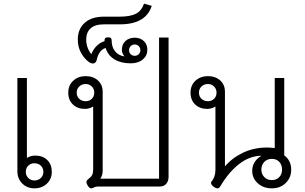

<svg xmlns="http://www.w3.org/2000/svg" viewBox="-20 -1019 1666 1049"><path d="M75 -83V-593H127V-156Q148 -169 172 -169Q214 -169 238.5 -144.5Q263 -120 263 -80Q263 -41 236 -15.5Q209 10 168 10Q128 10 101.5 -16.5Q75 -43 75 -83ZM217 -80Q217 -101 203 -114Q189 -127 168 -127Q148 -127 134.5 -114Q121 -101 121 -80Q121 -60 134.5 -46.5Q148 -33 168 -33Q189 -33 203 -46.5Q217 -60 217 -80Z M478 10Q468 10 458 -7Q452 -18 452 -24Q452 -33 464 -42Q478 -52 483.5 -63Q489 -74 489 -92V-437Q468 -424 444 -424Q404 -424 378.5 -448Q353 -472 353 -513Q353 -553 380 -578Q407 -603 448 -603Q489 -603 515 -579.5Q541 -556 541 -518V-89Q541 -60 528 -43H849V-814H901V-53Q901 -30 888.5 -15Q876 0 853 0H519Q501 0 487 8Q484 10 478 10ZM495 -513Q495 -533 481.5 -546.5Q468 -560 448 -560Q427 -560 413 -546.5Q399 -533 399 -513Q399 -492 413 -479Q427 -466 448 -466Q468 -466 481.5 -479Q495 -492 495 -513Z M557 -757Q538 -751 525.5 -733.5Q513 -716 508 -690Q506 -682 500.5 -677Q495 -672 487 -672Q478 -672 469 -678Q442 -696 423.5 -729Q405 -762 405 -803Q405 -860 442.5 -894Q480 -928 548 -928H634Q690 -928 721.5 -943.5Q753 -959 767 -999L809 -987Q777 -886 635 -886H548Q499 -886 475 -864Q451 -842 451 -803Q451 -779 459 -758Q467 -737 479 -723Q489 -749 508 -768Q527 -787 551 -794V-797Q551 -807 555.5 -811Q560 -815 571 -815Q582 -815 586 -811Q590 -807 590 -798Q590 -762 608.5 -739Q627 -716 658 -711L659 -712Q646 -728 646 -747Q646 -778 666 -795.5Q686 -813 716 -813Q746 -813 765.5 -795Q785 -777 785 -747Q785 -715 760 -694Q735 -673 694 -673Q641 -673 605.5 -694.5Q570 -716 557 -757ZM747 -745Q747 -758 738 -767Q729 -776 716 -776Q703 -776 694 -767Q685 -758 685 -745Q685 -732 694 -723Q703 -714 716 -714Q729 -714 738 -723Q747 -732 747 -745Z M1358 -86Q1358 -111 1370.5 -132Q1383 -153 1407 -167V-168Q1343 -167 1286 -122.5Q1229 -78 1183 0Q1177 10 1168 10Q1159 10 1147 1Q1133 -10 1133 -19Q1133 -24 1136 -28Q1157 -52 1157 -92V-437Q1136 -424 1112 -424Q1072 -424 1046.5 -448Q1021 -472 1021 -513Q1021 -553 1048 -578Q1075 -603 1116 -603Q1157 -603 1183 -579.5Q1209 -556 1209 -518V-110Q1249 -157 1308.5 -185Q1368 -213 1438 -213Q1458 -213 1481 -210V-593H1533V-170Q1571 -142 1571 -92Q1571 -49 1541.5 -19.5Q1512 10 1465 10Q1419 10 1388.5 -17.5Q1358 -45 1358 -86ZM1163 -513Q1163 -533 1149.5 -546.5Q1136 -560 1116 -560Q1095 -560 1081 -546.5Q1067 -533 1067 -513Q1067 -492 1081 -479Q1095 -466 1116 -466Q1136 -466 1149.5 -479Q1163 -492 1163 -513ZM1521 -92Q1521 -118 1506 -134.5Q1491 -151 1465 -151Q1440 -151 1424 -134.5Q1408 -118 1408 -92Q1408 -68 1424 -51.5Q1440 -35 1465 -35Q1490 -35 1505.5 -51Q1521 -67 1521 -92Z"/></svg>

Font: Niramit ExtraLight
Style: Regular
Weight: 200
Designer: Katatrad Aksorn Co.,Ltd.
Foundry: Cadson Demak Co.,Ltd.
Version: Version 1.000; ttfautohint (v1.6)